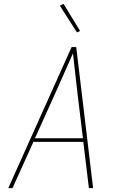

<svg xmlns="http://www.w3.org/2000/svg" viewBox="-20 -980 640 1000"><path d="M23 0 353 -735H377L465 0H443L414 -241H154L45 0ZM162 -260H412L384 -490Q378 -543 372 -596Q366 -649 360 -702Q336 -649 313 -596Q290 -543 266 -490ZM381 -811 292 -950 311 -960 397 -819Z"/></svg>

Font: Iosevka Thin Extended
Style: Italic
Weight: 100
Width: 7
Italic angle: -9°
Monospace: yes
Designer: Belleve Invis
Foundry: Belleve Invis
Version: Version 32.5.0; ttfautohint (v1.8.4)